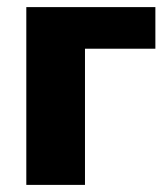

<svg xmlns="http://www.w3.org/2000/svg" viewBox="-20 -520 471 540"><path d="M54 -500H417V-383H219V0H54Z"/></svg>

Font: Moderustic
Style: Bold
Weight: 700
Designer: Tural Alisoy
Foundry: TAFT Foundry
Version: Version 2.120